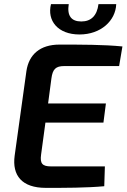

<svg xmlns="http://www.w3.org/2000/svg" viewBox="-20 -908 613 930"><path d="M365 -741C469 -741 540 -808 543 -888H457C450 -832 421 -804 374 -804C325 -804 304 -832 313 -888H227C207 -808 260 -741 365 -741ZM291 -588H557L573 -683C483 -692 373 -692 268 -692C174 -692 120 -644 108 -564L51 -154C38 -58 86 2 202 2C294 2 399 2 485 -6L488 -102H227C185 -102 173 -116 179 -159L200 -314H481L493 -407H213L229 -528C235 -573 250 -588 291 -588Z"/></svg>

Font: Exo 2 Semi Bold
Style: Italic
Weight: 600
Italic angle: -8°
Designer: Natanael Gama
Version: Version 1.001;PS 001.001;hotconv 1.0.88;makeotf.lib2.5.64775